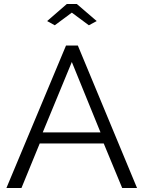

<svg xmlns="http://www.w3.org/2000/svg" viewBox="-20 -937 716 957"><path d="M309 -710H368L663 0H589L497 -222H178L87 0H12ZM481 -277 338 -628 193 -277ZM215 -832 313 -917H363L462 -832L423 -811L338 -874L253 -811Z"/></svg>

Font: PTCRaleway
Style: Regular
Weight: 400
Designer: Matt McInerney, Pablo Impallari, Rodrigo Fuenzalida
Foundry: Matt McInerney, Pablo Impallari, Rodrigo Fuenzalida
Version: Version 3.000g; ttfautohint (v1.5) -l 8 -r 28 -G 28 -x 14 -D